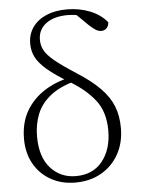

<svg xmlns="http://www.w3.org/2000/svg" viewBox="-56 -844 665 902"><g transform="rotate(-5 276.5 -393.0)"><path d="M263 14Q198 14 147.5 -14.5Q97 -43 68.5 -93.5Q40 -144 40 -211Q40 -287 72 -342Q104 -397 159 -432Q214 -467 284 -481V-487L306 -462Q230 -442 185 -406Q140 -370 121 -322Q102 -274 102 -217Q102 -120 149 -68Q196 -16 268 -16Q349 -16 393.5 -72Q438 -128 438 -216Q438 -305 394 -360.5Q350 -416 277 -459Q210 -499 173.5 -530.5Q137 -562 122.5 -591Q108 -620 108 -654Q108 -698 131 -731Q154 -764 195.5 -782Q237 -800 293 -800Q352 -800 402 -780Q452 -760 482 -723Q482 -707 472 -696Q462 -685 446 -685Q433 -685 419.5 -693.5Q406 -702 389 -718L326 -780L384 -771L389 -750Q369 -762 345 -767.5Q321 -773 295 -773Q231 -773 193 -745Q155 -717 155 -668Q155 -642 167 -619Q179 -596 213.5 -567.5Q248 -539 315 -496Q382 -453 422 -412Q462 -371 480 -326Q498 -281 498 -223Q498 -154 468.5 -100.5Q439 -47 386 -16.5Q333 14 263 14Z"/></g></svg>

Font: Noto Serif TC
Style: Regular
Weight: 200
Designer: Ryoko NISHIZUKA 西塚涼子 (kana & ideographs); Frank Grießhammer (Latin, Greek & Cyrillic); Wenlong ZHANG 张文龙 (bopomofo); San
Foundry: Adobe
Version: Version 2.001;hotconv 1.1.0;makeotfexe 2.6.0